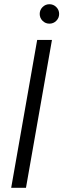

<svg xmlns="http://www.w3.org/2000/svg" viewBox="-20 -889 300 909"><path d="M33 0 156 -700H226L103 0ZM214 -777Q195 -777 181.5 -790.5Q168 -804 168 -823Q168 -842 181.5 -855.5Q195 -869 214 -869Q233 -869 246.5 -855.5Q260 -842 260 -823Q260 -804 246.5 -790.5Q233 -777 214 -777Z"/></svg>

Font: DM Sans 24pt Light
Style: Italic
Weight: 300
Italic angle: -10°
Designer: Colophon Foundry, Jonny Pinhorn
Foundry: Colophon Foundry
Version: Version 4.004;gftools[0.9.30]